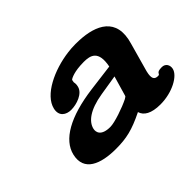

<svg xmlns="http://www.w3.org/2000/svg" viewBox="-97 -707 933 933"><g transform="rotate(-45 370.0 -240.0)"><path d="M471.1 -142.3C470 -138.3 468.7 -136.5 458.2 -130.7C418.7 -111 343.6 -85 313.1 -85C251.9 -85 243.8 -115.7 248.7 -137C257.7 -176 301.3 -212.2 395.8 -227.4L500.8 -244.4ZM562.5 10C645.3 10 718.1 -30.9 727.2 -70C732.4 -92.9 719.9 -114 695.3 -114C651.8 -114 670.3 -96 652.2 -96C626.8 -96 619.3 -110.8 628.3 -149.4C628.8 -151.9 629.5 -154.5 630.3 -157.1L670.2 -299.8C712.7 -441.2 611.6 -484.2 505.7 -489.3C496.2 -489.8 486.7 -490 477.3 -490C459.8 -490 442.1 -488.8 424.5 -486.5C316.3 -472.7 199.5 -417.9 182 -342C171.7 -297.4 203.4 -278 237.2 -278C275.1 -278 331.1 -296.3 340 -335C342.6 -346.2 342.9 -352.7 340.7 -364.2C340.9 -365.8 341.4 -370.9 343.1 -378C343.5 -379.6 365.5 -395.5 421 -399.2C429.2 -399.7 437.3 -400 445.1 -400C490.8 -400 535.1 -389.2 516.8 -296.4L376.9 -278.5C211.2 -256.6 110.2 -200 90.9 -116.6C69.2 -22.7 152.1 10 256.9 10C330.1 10 377 -1.4 456.2 -40.1C457.3 -40.6 457.7 -40.8 458.8 -41.4C467.6 -10.4 500.2 10 562.5 10Z"/></g></svg>

Font: Linux Libertine Mono O 
Style: Mono Bold Oblique
Weight: 400
Italic angle: -13°
Designer: Philipp H. Poll
Foundry: Philipp H. Poll
Version: Version 5.1.7